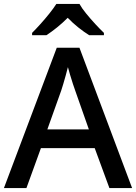

<svg xmlns="http://www.w3.org/2000/svg" viewBox="-20 -961 696 981"><path d="M539 0 464 -204H189L115 0H0L270 -717H386L655 0ZM364 -499Q360 -510 352.5 -532.5Q345 -555 338 -579Q331 -603 327 -618Q322 -598 315.5 -574.5Q309 -551 303 -531Q297 -511 293 -499L222 -300H434ZM386 -941Q398 -919 420.5 -891.5Q443 -864 467.5 -837.5Q492 -811 511 -793V-781H436Q410 -797 381 -820Q352 -843 326 -870Q299 -843 271 -820.5Q243 -798 217 -781H144V-793Q163 -812 186.5 -838Q210 -864 232 -891.5Q254 -919 268 -941Z"/></svg>

Font: Noto Sans Javanese Medium
Style: Regular
Weight: 500
Version: Version 2.004